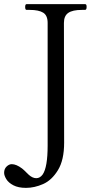

<svg xmlns="http://www.w3.org/2000/svg" viewBox="-24 -746 481 931"><path d="M-4 92Q-4 73 8 61.5Q20 50 33 50Q55 50 83 71Q93 79 101.5 88Q110 97 116 102Q134 118 152 118Q170 118 183 100Q207 65 207 -40V-635Q207 -671 185.5 -684.5Q164 -698 120 -698H105Q98 -698 98 -712Q98 -726 105 -726H388Q393 -726 394.5 -722.5Q396 -719 396 -712Q396 -698 388 -698H373Q328 -698 307 -683.5Q286 -669 286 -635L287 -54Q287 30 257 79Q227 128 185 146.5Q143 165 102 165Q65 165 41 152.5Q17 140 6.5 122.5Q-4 105 -4 92Z"/></svg>

Font: Shippori Mincho B1
Style: Regular
Weight: 400
Designer: FONTDASU
Foundry: FONTDASU / Google Inc. / but / Adobe
Version: Version 3.110; ttfautohint (v1.8.3)